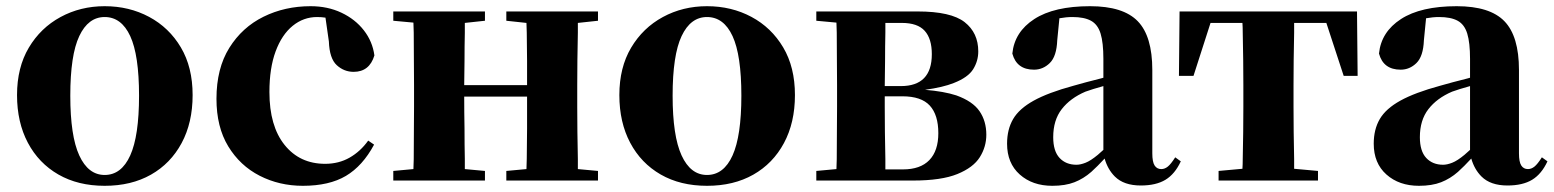

<svg xmlns="http://www.w3.org/2000/svg" viewBox="-20 -583 5017 620"><path d="M318 17Q232 17 168.5 -19.5Q105 -56 70 -122Q35 -188 35 -276Q35 -365 73 -429Q111 -493 175.5 -528Q240 -563 318 -563Q397 -563 461.5 -528.5Q526 -494 564 -430Q602 -366 602 -276Q602 -187 566.5 -121Q531 -55 467.5 -19Q404 17 318 17ZM318 -18Q372 -18 400.5 -81Q429 -144 429 -274Q429 -405 400.5 -466.5Q372 -528 318 -528Q265 -528 236 -466.5Q207 -405 207 -274Q207 -144 236 -81Q265 -18 318 -18Z M958 17Q882 17 818.5 -15.5Q755 -48 717 -110.5Q679 -173 679 -264Q679 -362 720.5 -428.5Q762 -495 831 -529Q900 -563 983 -563Q1038 -563 1082.5 -542Q1127 -521 1155 -485Q1183 -449 1189 -404Q1173 -351 1122 -351Q1091 -351 1067.5 -372.5Q1044 -394 1042 -449L1031 -526Q1018 -528 1004 -528Q960 -528 925 -499.5Q890 -471 870 -417Q850 -363 850 -286Q850 -176 899 -115Q948 -54 1030 -54Q1074 -54 1109 -74Q1144 -94 1169 -129L1188 -116Q1151 -47 1097 -15Q1043 17 958 17Z M1250 0V-31L1315 -37Q1315 -51 1316 -69Q1316 -111 1316.5 -157Q1317 -203 1317 -238V-308Q1317 -343 1316.5 -389Q1316 -435 1316 -478Q1315 -495 1315 -510L1250 -516V-546H1546V-516L1481 -509Q1481 -495 1481 -477Q1480 -434 1480 -386Q1479 -344 1479 -308H1682Q1682 -344 1682 -386Q1681 -434 1681 -477Q1680 -495 1680 -509L1615 -516V-546H1911V-516L1846 -509Q1846 -495 1846 -478Q1845 -435 1844.5 -389Q1844 -343 1844 -308V-238Q1844 -203 1844.5 -157Q1845 -111 1846 -69Q1846 -51 1846 -37L1911 -31V0H1615V-31L1680 -37Q1680 -52 1681 -70Q1681 -114 1682 -168Q1682 -220 1682 -271H1479Q1479 -220 1480 -168Q1480 -114 1481 -70Q1481 -52 1481 -37L1546 -31V0Z M2263 17Q2177 17 2113.5 -19.5Q2050 -56 2015 -122Q1980 -188 1980 -276Q1980 -365 2018 -429Q2056 -493 2120.5 -528Q2185 -563 2263 -563Q2342 -563 2406.5 -528.5Q2471 -494 2509 -430Q2547 -366 2547 -276Q2547 -187 2511.5 -121Q2476 -55 2412.5 -19Q2349 17 2263 17ZM2263 -18Q2317 -18 2345.5 -81Q2374 -144 2374 -274Q2374 -405 2345.5 -466.5Q2317 -528 2263 -528Q2210 -528 2181 -466.5Q2152 -405 2152 -274Q2152 -144 2181 -81Q2210 -18 2263 -18Z M2616 0V-31L2681 -37Q2681 -51 2682 -69Q2682 -111 2682.5 -157Q2683 -203 2683 -238V-308Q2683 -343 2682.5 -389Q2682 -435 2682 -478Q2681 -495 2681 -510L2616 -516V-546H2943Q3051 -546 3095 -511.5Q3139 -477 3139 -417Q3139 -386 3122.5 -359.5Q3106 -333 3060 -315Q3025 -301 2967 -293Q3028 -288 3068 -275Q3121 -256 3143 -224Q3165 -192 3165 -148Q3165 -109 3144 -75.5Q3123 -42 3071.5 -21Q3020 0 2928 0ZM2839 -36H2896Q2952 -36 2981 -66Q3010 -96 3010 -153Q3010 -212 2982.5 -242Q2955 -272 2894 -272H2837V-238Q2837 -203 2837.5 -157Q2838 -111 2839 -69Q2839 -51 2839 -36ZM2837 -305H2889Q2989 -305 2989 -408Q2989 -458 2966 -483.5Q2943 -509 2892 -509H2839Q2839 -495 2839 -478Q2838 -434 2838 -385Q2837 -343 2837 -305Z M3378 17Q3314 17 3273 -19.5Q3232 -56 3232 -119Q3232 -165 3251.5 -198.5Q3271 -232 3318 -258Q3365 -284 3446 -306Q3484 -317 3536 -330Q3539 -331 3543 -332V-393Q3543 -445 3534 -474.5Q3525 -504 3503 -516Q3481 -528 3443 -528Q3423 -528 3401 -524L3394 -453Q3392 -401 3370 -379.5Q3348 -358 3319 -358Q3263 -358 3249 -410Q3256 -480 3320 -521.5Q3384 -563 3500 -563Q3607 -563 3654 -514.5Q3701 -466 3701 -357V-88Q3701 -60 3708.5 -48.5Q3716 -37 3730 -37Q3741 -37 3751 -45Q3761 -53 3775 -75L3793 -62Q3774 -21 3743.5 -2.5Q3713 16 3664 16Q3609 16 3580 -13Q3557 -36 3547 -71Q3524 -46 3504 -28Q3479 -6 3449.5 5.5Q3420 17 3378 17ZM3543 -305Q3507 -295 3485 -287Q3436 -266 3408.5 -230.5Q3381 -195 3381 -140Q3381 -95 3401.5 -73Q3422 -51 3456 -51Q3469 -51 3485.5 -57.5Q3502 -64 3525 -83Q3533 -90 3543 -99ZM3341 -509Q3335 -507 3329 -505Z M3787 -338 3789 -546H4362L4364 -338H4319L4263 -509H4159Q4159 -495 4159 -478Q4158 -435 4157.5 -389Q4157 -343 4157 -308V-238Q4157 -203 4157.5 -157Q4158 -111 4159 -69Q4159 -52 4159 -38L4236 -31V0H3915V-31L3992 -38Q3993 -52 3993 -69Q3994 -111 3994.5 -157Q3995 -203 3995 -238V-308Q3995 -343 3994.5 -389Q3994 -435 3993 -478Q3993 -495 3992 -509H3889L3834 -338Z M4562 17Q4498 17 4457 -19.5Q4416 -56 4416 -119Q4416 -165 4435.5 -198.5Q4455 -232 4502 -258Q4549 -284 4630 -306Q4668 -317 4720 -330Q4723 -331 4727 -332V-393Q4727 -445 4718 -474.5Q4709 -504 4687 -516Q4665 -528 4627 -528Q4607 -528 4585 -524L4578 -453Q4576 -401 4554 -379.5Q4532 -358 4503 -358Q4447 -358 4433 -410Q4440 -480 4504 -521.5Q4568 -563 4684 -563Q4791 -563 4838 -514.5Q4885 -466 4885 -357V-88Q4885 -60 4892.5 -48.5Q4900 -37 4914 -37Q4925 -37 4935 -45Q4945 -53 4959 -75L4977 -62Q4958 -21 4927.5 -2.5Q4897 16 4848 16Q4793 16 4764 -13Q4741 -36 4731 -71Q4708 -46 4688 -28Q4663 -6 4633.5 5.5Q4604 17 4562 17ZM4727 -305Q4691 -295 4669 -287Q4620 -266 4592.5 -230.5Q4565 -195 4565 -140Q4565 -95 4585.5 -73Q4606 -51 4640 -51Q4653 -51 4669.5 -57.5Q4686 -64 4709 -83Q4717 -90 4727 -99ZM4525 -509Q4519 -507 4513 -505Z"/></svg>

Font: Early Summer Mincho Heavy
Style: Regular
Weight: 900
Designer: GuiWonder
Version: Version 1.002